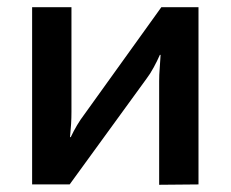

<svg xmlns="http://www.w3.org/2000/svg" viewBox="-20 -511 640 532"><path d="M530 -491V0L421 1V-286Q421 -304 422.5 -321.5Q424 -339 425 -359H423Q416 -343 406 -324.5Q396 -306 386 -293L173 0H69V-491H178V-201Q178 -184 177 -167.5Q176 -151 174 -131H176Q184 -148 193.5 -164Q203 -180 213 -193L427 -491Z"/></svg>

Font: Exo 2 SemiBold
Style: Regular
Weight: 600
Designer: Natanael Gama
Foundry: Natanael Gama
Version: Version 2.010